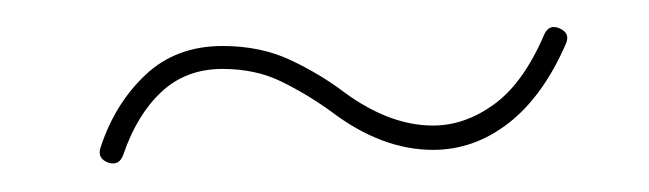

<svg xmlns="http://www.w3.org/2000/svg" viewBox="-20 -672 470 139"><path d="M58.6 -554.2Q50.3 -557.1 52.7 -564.9Q63 -596.7 85.2 -617.7Q107.4 -638.7 141.1 -638.7Q168.5 -638.7 189.9 -628.7Q211.4 -618.7 229.5 -605Q262.2 -581.1 293.5 -581.1Q316.4 -581.1 337.6 -596.4Q358.9 -611.8 374 -647Q377.4 -654.8 385.3 -651.4Q393.1 -647.9 389.6 -640.1Q373 -602.1 348.1 -582.8Q323.2 -563.5 293.5 -563.5Q256.3 -563.5 219.7 -591.3Q202.1 -604 183.6 -613Q165 -622.1 141.1 -622.1Q114.7 -622.1 96.9 -605.5Q79.1 -588.9 69.3 -560.1Q66.4 -551.8 58.6 -554.2Z"/></svg>

Font: Mikhak Thin
Style: Regular
Weight: 100
Designer: Amin Abedi
Version: Version 3.3